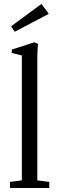

<svg xmlns="http://www.w3.org/2000/svg" viewBox="-20 -937 295 957"><path d="M53.7 -778.8 35.2 -805.7 186.5 -917.5 223.1 -868.2ZM29.8 0V-30.3L88.9 -38.1V-660.6L38.6 -672.9V-689.9L150.9 -726.1L169.4 -718.3Q166 -681.6 166 -646.5V-38.1L225.6 -30.3V0Z"/></svg>

Font: Elstob 10pt
Style: Regular
Weight: 400
Designer: Peter S. Baker
Version: Version 1.015